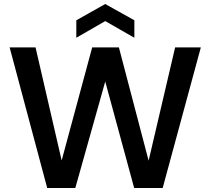

<svg xmlns="http://www.w3.org/2000/svg" viewBox="-20 -936 1048 956"><path d="M215 0 28 -700H157L287 -137L439 -700H572L720 -136L852 -700H980L790 0H648L504 -530L355 0ZM360 -748V-835L504 -916L649 -835V-748L504 -831Z"/></svg>

Font: DM Sans 9pt
Style: Semibold
Weight: 600
Designer: Colophon Foundry, Jonny Pinhorn
Foundry: Colophon Foundry
Version: Version 4.004;gftools[0.9.30]